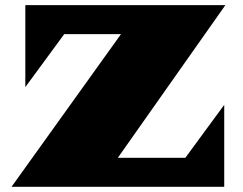

<svg xmlns="http://www.w3.org/2000/svg" viewBox="-20 -720 937 740"><path d="M446.3 -588.4H227.5L77.6 -384.3V-700.2H848.6L434.1 -111.8H694.3L844.2 -315.9V0H24.4Z"/></svg>

Font: Goblin One
Style: Regular
Weight: 400
Designer: Riccardo De Franceschi
Foundry: Sorkin Type Co.
Version: Version 1.001